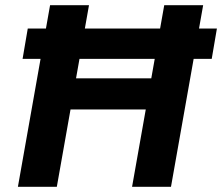

<svg xmlns="http://www.w3.org/2000/svg" viewBox="-20 -720 856 740"><path d="M67 -493 87 -610H816L796 -493ZM489 0 613 -700H763L639 0ZM49 0 173 -700H323L199 0ZM233 -298 254 -418H586L564 -298Z"/></svg>

Font: DM Sans 11pt Black
Style: Italic
Weight: 900
Italic angle: -10°
Version: Version 4.004;gftools[0.9.30]